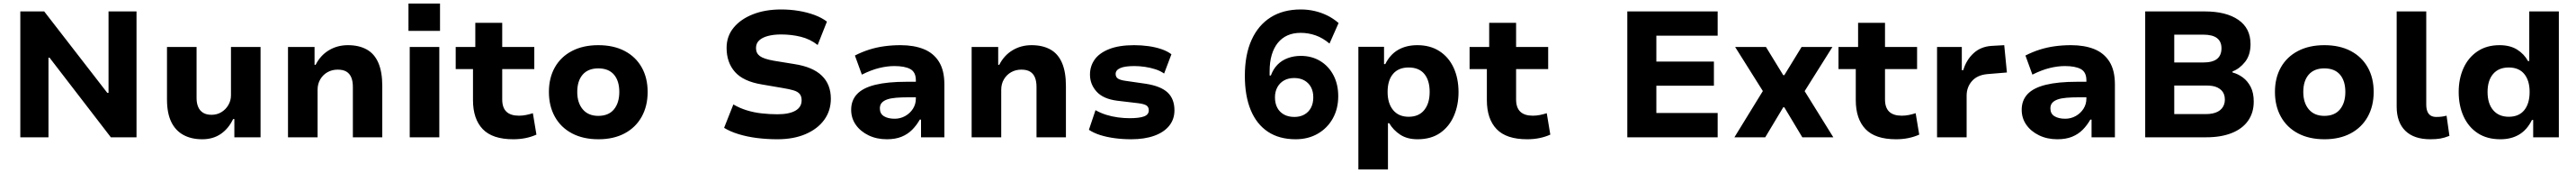

<svg xmlns="http://www.w3.org/2000/svg" viewBox="-20 -769 14455 969"><path d="M94 0V-705H228L582 -249H589V-705H746V0H602L258 -446H252V0Z M1115 11Q1053 11 1008.5 -13.5Q964 -38 940.5 -87Q917 -136 917 -212V-506H1083V-219Q1083 -191 1092 -170Q1101 -149 1119.5 -137.5Q1138 -126 1167 -126Q1198 -126 1222.5 -141Q1247 -156 1261.5 -181Q1276 -206 1276 -235V-506H1442V0H1295V-102H1288Q1262 -48 1218.5 -18.5Q1175 11 1115 11Z M1596 0V-506H1745V-406H1751Q1778 -459 1825.5 -487.5Q1873 -516 1932 -516Q1994 -516 2037.5 -492Q2081 -468 2103 -417Q2125 -366 2125 -288V0H1960V-282Q1960 -314 1951 -335.5Q1942 -357 1923.5 -368Q1905 -379 1875 -379Q1843 -379 1817.5 -364.5Q1792 -350 1777 -324.5Q1762 -299 1762 -266V0Z M2272 -596V-749H2449V-596ZM2279 0V-506H2445V0Z M2860 11Q2743 11 2688.5 -46Q2634 -103 2634 -208V-382H2537V-506H2647V-641H2798V-506H2978V-382H2798V-212Q2798 -166 2821.5 -143.5Q2845 -121 2892 -121Q2912 -121 2932 -125Q2952 -129 2970 -135L2990 -15Q2961 -2 2928.5 4.5Q2896 11 2860 11Z M3338 11Q3252 11 3189.5 -22Q3127 -55 3093.5 -115Q3060 -175 3060 -254Q3060 -333 3093.5 -392Q3127 -451 3189.5 -483.5Q3252 -516 3337 -516Q3423 -516 3485 -483.5Q3547 -451 3580.5 -392Q3614 -333 3614 -254Q3614 -175 3580.5 -115Q3547 -55 3485 -22Q3423 11 3338 11ZM3337 -120Q3395 -120 3425 -156.5Q3455 -193 3455 -254Q3455 -316 3425 -351Q3395 -386 3337 -386Q3280 -386 3249.5 -351Q3219 -316 3219 -254Q3219 -193 3250 -156.5Q3281 -120 3337 -120Z M4342 11Q4283 11 4227.5 4Q4172 -3 4124.5 -17.5Q4077 -32 4043 -53L4095 -184Q4129 -164 4169 -151.5Q4209 -139 4253.5 -134Q4298 -129 4342 -129Q4408 -129 4443 -149Q4478 -169 4478 -207Q4478 -230 4467 -243Q4456 -256 4432.5 -263Q4409 -270 4372 -276L4255 -296Q4151 -313 4104 -366Q4057 -419 4057 -501Q4057 -566 4096.5 -614Q4136 -662 4205 -689Q4274 -716 4363 -716Q4414 -716 4462 -708Q4510 -700 4550.5 -685Q4591 -670 4620 -648L4568 -517Q4526 -550 4473.5 -563Q4421 -576 4362 -576Q4321 -576 4289 -567.5Q4257 -559 4239.5 -542.5Q4222 -526 4222 -500Q4222 -471 4243.5 -455Q4265 -439 4321 -429L4438 -410Q4541 -394 4591.5 -345Q4642 -296 4642 -216Q4642 -149 4605 -98Q4568 -47 4500.5 -18Q4433 11 4342 11Z M4956 11Q4899 11 4853.5 -11Q4808 -33 4782 -70Q4756 -107 4756 -154Q4756 -207 4789 -242Q4822 -277 4891 -294Q4960 -311 5067 -311H5140V-224H5078Q5038 -224 5008 -221.5Q4978 -219 4958 -212Q4938 -205 4927.5 -193Q4917 -181 4917 -162Q4917 -132 4940 -118Q4963 -104 5000 -104Q5032 -104 5059 -119Q5086 -134 5102.5 -159.5Q5119 -185 5119 -217V-319Q5119 -365 5088 -382Q5057 -399 4998 -399Q4958 -399 4913 -388Q4868 -377 4816 -351L4777 -458Q4816 -478 4857 -491Q4898 -504 4942 -510Q4986 -516 5033 -516Q5108 -516 5163 -494Q5218 -472 5248.5 -423.5Q5279 -375 5279 -296V0H5148V-99H5141Q5123 -67 5098 -42Q5073 -17 5038.5 -3Q5004 11 4956 11Z M5432 0V-506H5581V-406H5587Q5614 -459 5661.5 -487.5Q5709 -516 5768 -516Q5830 -516 5873.5 -492Q5917 -468 5939 -417Q5961 -366 5961 -288V0H5796V-282Q5796 -314 5787 -335.5Q5778 -357 5759.5 -368Q5741 -379 5711 -379Q5679 -379 5653.5 -364.5Q5628 -350 5613 -324.5Q5598 -299 5598 -266V0Z M6327 11Q6279 11 6234.5 5Q6190 -1 6153.5 -12.5Q6117 -24 6090 -42L6127 -152Q6155 -136 6187 -126Q6219 -116 6253 -111.5Q6287 -107 6317 -107Q6373 -107 6399.5 -117Q6426 -127 6426 -151Q6426 -170 6412.5 -178.5Q6399 -187 6366 -191L6248 -205Q6170 -215 6133 -256Q6096 -297 6096 -351Q6096 -398 6122 -435Q6148 -472 6203.5 -494Q6259 -516 6344 -516Q6385 -516 6424.5 -510.5Q6464 -505 6497.5 -493.5Q6531 -482 6553 -465L6512 -357Q6491 -372 6463 -381Q6435 -390 6404.5 -394.5Q6374 -399 6345 -399Q6291 -399 6265.5 -387.5Q6240 -376 6240 -355Q6240 -337 6253.5 -328.5Q6267 -320 6297 -316L6408 -300Q6493 -287 6531.5 -251Q6570 -215 6570 -151Q6570 -101 6540.5 -64.5Q6511 -28 6456.5 -8.5Q6402 11 6327 11Z M7250 11Q7158 11 7094.5 -31Q7031 -73 6998 -152.5Q6965 -232 6965 -344Q6965 -462 7002.5 -545Q7040 -628 7110 -672Q7180 -716 7279 -716Q7319 -716 7356 -707.5Q7393 -699 7427 -682.5Q7461 -666 7491 -640L7440 -525Q7402 -557 7361.5 -571Q7321 -585 7278 -585Q7237 -585 7205 -571Q7173 -557 7150.5 -529.5Q7128 -502 7116 -462Q7104 -422 7104 -369V-346H7111Q7124 -382 7148 -406.5Q7172 -431 7206 -443.5Q7240 -456 7279 -456Q7340 -456 7387.5 -427.5Q7435 -399 7462 -348Q7489 -297 7489 -230Q7489 -160 7458.5 -105.5Q7428 -51 7374 -20Q7320 11 7250 11ZM7243 -114Q7275 -114 7299 -127.5Q7323 -141 7336 -165.5Q7349 -190 7349 -224Q7349 -257 7336 -281Q7323 -305 7299 -318.5Q7275 -332 7242 -332Q7209 -332 7185 -318.5Q7161 -305 7147.5 -280.5Q7134 -256 7134 -224Q7134 -190 7147 -165.5Q7160 -141 7184.5 -127.5Q7209 -114 7243 -114Z M7602 180V-507H7746V-410H7753Q7780 -464 7825.5 -490Q7871 -516 7933 -516Q8005 -516 8057 -482.5Q8109 -449 8136.5 -389.5Q8164 -330 8164 -253Q8164 -180 8138 -120Q8112 -60 8061 -24.5Q8010 11 7934 11Q7876 11 7837 -14.5Q7798 -40 7775 -79H7768V180ZM7884 -115Q7941 -115 7971.5 -152.5Q8002 -190 8002 -254Q8002 -319 7972 -355Q7942 -391 7884 -391Q7827 -391 7796.5 -355Q7766 -319 7766 -254Q7766 -190 7797 -152.5Q7828 -115 7884 -115Z M8549 11Q8432 11 8377.5 -46Q8323 -103 8323 -208V-382H8226V-506H8336V-641H8487V-506H8667V-382H8487V-212Q8487 -166 8510.5 -143.5Q8534 -121 8581 -121Q8601 -121 8621 -125Q8641 -129 8659 -135L8679 -15Q8650 -2 8617.5 4.5Q8585 11 8549 11Z M9111 0V-705H9618V-569H9274V-424H9597V-289H9274V-136H9618V0Z M9712 0 9898 -302 9905 -206 9716 -506H9889L9986 -348H9992L10089 -506H10262L10073 -206L10079 -302L10267 0H10093L9992 -168H9986L9885 0Z M10619 11Q10502 11 10447.5 -46Q10393 -103 10393 -208V-382H10296V-506H10406V-641H10557V-506H10737V-382H10557V-212Q10557 -166 10580.5 -143.5Q10604 -121 10651 -121Q10671 -121 10691 -125Q10711 -129 10729 -135L10749 -15Q10720 -2 10687.5 4.5Q10655 11 10619 11Z M10849 0V-506H10988V-376H10996Q11013 -433 11053.5 -470.5Q11094 -508 11155 -512L11226 -516L11241 -363L11132 -354Q11075 -349 11045 -315Q11015 -281 11015 -233V0Z M11524 11Q11467 11 11421.5 -11Q11376 -33 11350 -70Q11324 -107 11324 -154Q11324 -207 11357 -242Q11390 -277 11459 -294Q11528 -311 11635 -311H11708V-224H11646Q11606 -224 11576 -221.5Q11546 -219 11526 -212Q11506 -205 11495.5 -193Q11485 -181 11485 -162Q11485 -132 11508 -118Q11531 -104 11568 -104Q11600 -104 11627 -119Q11654 -134 11670.5 -159.5Q11687 -185 11687 -217V-319Q11687 -365 11656 -382Q11625 -399 11566 -399Q11526 -399 11481 -388Q11436 -377 11384 -351L11345 -458Q11384 -478 11425 -491Q11466 -504 11510 -510Q11554 -516 11601 -516Q11676 -516 11731 -494Q11786 -472 11816.5 -423.5Q11847 -375 11847 -296V0H11716V-99H11709Q11691 -67 11666 -42Q11641 -17 11606.5 -3Q11572 11 11524 11Z M12017 0V-705H12351Q12471 -705 12539.5 -658Q12608 -611 12608 -522Q12608 -461 12577.5 -422.5Q12547 -384 12507 -369V-363Q12538 -355 12565 -335Q12592 -315 12609 -282Q12626 -249 12626 -200Q12626 -138 12594.5 -93Q12563 -48 12503 -24Q12443 0 12360 0ZM12180 -130H12358Q12378 -130 12395 -133.5Q12412 -137 12425 -144Q12438 -151 12446.5 -161Q12455 -171 12459.5 -183.5Q12464 -196 12464 -211Q12464 -228 12459 -241Q12454 -254 12445 -263Q12436 -272 12423 -278.5Q12410 -285 12394 -287.5Q12378 -290 12358 -290H12180ZM12180 -419H12341Q12395 -419 12420 -439Q12445 -459 12445 -499Q12445 -536 12420 -555.5Q12395 -575 12341 -575H12180Z M13023 11Q12937 11 12874.5 -22Q12812 -55 12778.5 -115Q12745 -175 12745 -254Q12745 -333 12778.5 -392Q12812 -451 12874.5 -483.5Q12937 -516 13022 -516Q13108 -516 13170 -483.5Q13232 -451 13265.5 -392Q13299 -333 13299 -254Q13299 -175 13265.5 -115Q13232 -55 13170 -22Q13108 11 13023 11ZM13022 -120Q13080 -120 13110 -156.5Q13140 -193 13140 -254Q13140 -316 13110 -351Q13080 -386 13022 -386Q12965 -386 12934.5 -351Q12904 -316 12904 -254Q12904 -193 12935 -156.5Q12966 -120 13022 -120Z M13617 11Q13525 11 13476.5 -36.5Q13428 -84 13428 -172V-705H13594V-184Q13594 -161 13600 -145.5Q13606 -130 13618.5 -122Q13631 -114 13650 -114Q13666 -114 13679 -115.5Q13692 -117 13708 -121L13724 -8Q13696 3 13673 7Q13650 11 13617 11Z M14010 11Q13935 11 13883 -23Q13831 -57 13803.5 -117Q13776 -177 13776 -254Q13776 -328 13803 -387.5Q13830 -447 13881.5 -481.5Q13933 -516 14005 -516Q14064 -516 14103.5 -491.5Q14143 -467 14165 -427H14172V-705H14338V0H14194V-97H14187Q14160 -42 14115.5 -15.5Q14071 11 14010 11ZM14057 -115Q14114 -115 14144 -152Q14174 -189 14174 -254Q14174 -318 14144 -354.5Q14114 -391 14057 -391Q14000 -391 13969 -354.5Q13938 -318 13938 -254Q13938 -189 13969.5 -152Q14001 -115 14057 -115Z"/></svg>

Font: Nunito Sans 6pt ExtraBold
Style: Regular
Weight: 800
Version: Version 3.101;gftools[0.9.27]